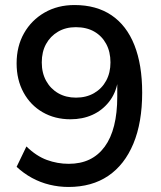

<svg xmlns="http://www.w3.org/2000/svg" viewBox="-20 -734 640 763"><path d="M252 9Q214 9 177 0Q140 -9 107 -27Q74 -45 46 -71L85 -152Q124 -114 166 -98.5Q208 -83 253 -83Q300 -83 335.5 -100Q371 -117 396 -151Q421 -185 433.5 -235Q446 -285 446 -350V-410H448Q440 -363 413 -329Q386 -295 347 -277.5Q308 -260 260 -260Q198 -260 149.5 -288Q101 -316 73.5 -366.5Q46 -417 46 -482Q46 -550 75.5 -602Q105 -654 157 -684Q209 -714 276 -714Q363 -714 423 -673.5Q483 -633 514 -555Q545 -477 545 -366Q545 -247 510 -163Q475 -79 410 -35Q345 9 252 9ZM282 -346Q323 -346 354 -364Q385 -382 402 -413.5Q419 -445 419 -486Q419 -528 402 -559.5Q385 -591 354.5 -608.5Q324 -626 281 -626Q241 -626 210.5 -608Q180 -590 163 -559Q146 -528 146 -486Q146 -444 163.5 -412.5Q181 -381 211.5 -363.5Q242 -346 282 -346Z"/></svg>

Font: Nunito Sans 9pt SemiBold
Style: Regular
Weight: 600
Version: Version 3.101;gftools[0.9.27]